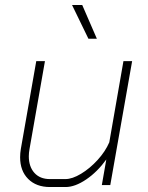

<svg xmlns="http://www.w3.org/2000/svg" viewBox="-20 -745 596 773"><path d="M61 -112Q61 -128 64 -146L126 -499H161L99 -146Q96 -130 96 -116Q96 -74 118.5 -49Q141 -24 181 -24H243Q271 -24 306.5 -45.5Q342 -67 373 -101Q404 -135 420 -172L477 -499H512L424 0H390L408 -103Q372 -53 327 -22.5Q282 8 244 8H181Q126 8 93.5 -24.5Q61 -57 61 -112ZM270 -725H311L370 -589H336Z"/></svg>

Font: Bai Jamjuree ExtraLight
Style: Italic
Weight: 275
Italic angle: -10°
Version: Version 1.000; ttfautohint (v1.6)